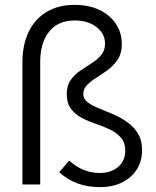

<svg xmlns="http://www.w3.org/2000/svg" viewBox="-20 -757 640 788"><path d="M390 11Q340 11 299 -4Q258 -19 223 -50L264 -98Q291 -73 322.5 -60Q354 -47 389 -47Q436 -47 465 -72Q494 -97 494 -138Q494 -172 476.5 -192Q459 -212 432 -225Q405 -238 374 -248.5Q343 -259 316 -273Q289 -287 271.5 -310Q254 -333 254 -371Q254 -406 270 -428.5Q286 -451 309.5 -467Q333 -483 356 -497.5Q379 -512 395 -530.5Q411 -549 411 -578Q411 -619 376 -646Q341 -673 287 -673Q218 -673 181.5 -627Q145 -581 145 -502V0H72V-501Q72 -573 97.5 -626Q123 -679 171 -708Q219 -737 286 -737Q345 -737 388.5 -716Q432 -695 456 -658.5Q480 -622 480 -576Q480 -539 464 -514Q448 -489 424.5 -471.5Q401 -454 377.5 -439.5Q354 -425 338 -409Q322 -393 322 -371Q322 -351 339.5 -337.5Q357 -324 384.5 -313Q412 -302 442.5 -289Q473 -276 500.5 -257Q528 -238 545.5 -210Q563 -182 563 -140Q563 -95 541 -61Q519 -27 480.5 -8Q442 11 390 11Z"/></svg>

Font: Red Hat Mono VF Light
Style: Regular
Weight: 300
Monospace: yes
Designer: Pentagram, MCKL
Foundry: Pentagram, MCKL
Version: Version 1.023